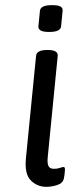

<svg xmlns="http://www.w3.org/2000/svg" viewBox="-20 -719 318 745"><path d="M160 6Q124 6 99 -19.5Q74 -45 81 -109L120 -503Q123 -525 162 -525H166Q205 -525 204 -503L165 -107Q163 -84 168.5 -74Q174 -64 189 -64Q203 -64 212.5 -67.5Q222 -71 226 -71Q232 -71 232 -63Q232 -62 231.5 -53Q231 -44 228 -27Q224 -8 202 -1Q180 6 160 6ZM171 -595Q147 -595 137.5 -601Q128 -607 129 -617L135 -677Q137 -699 182 -699Q206 -699 215 -693.5Q224 -688 223 -677L217 -617Q215 -595 171 -595Z"/></svg>

Font: Asap Semi Expanded Semi Expanded Regular
Style: Italic
Weight: 400
Width: 6
Italic angle: -6°
Designer: Pablo Cosgaya
Foundry: Omnibus-Type
Version: Version 3.001; ttfautohint (v1.8.4.7-5d5b)